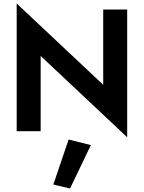

<svg xmlns="http://www.w3.org/2000/svg" viewBox="-20 -755 828 1105"><path d="M574 -700H712V35L214 -433V0H76V-735L574 -267ZM375 48 503 80 383 330 287 307Z"/></svg>

Font: Jost* Semi
Style: Regular
Weight: 600
Version: Version 3.7